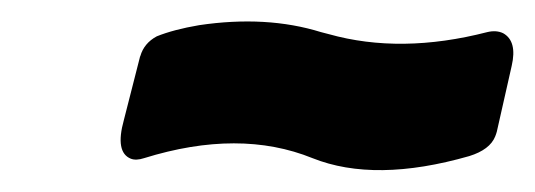

<svg xmlns="http://www.w3.org/2000/svg" viewBox="-20 -471 493 177"><path d="M94.2 -360.4Q94.2 -360.4 108.9 -418Q108.9 -418.5 109.4 -419.4Q112.8 -431.2 124.5 -437.5Q140.1 -443.8 163.6 -447.8Q225.6 -457 275.9 -441.4Q279.3 -440.4 283.2 -439.5Q349.6 -420.9 429.2 -441.4Q437.5 -443.4 443.8 -440.4Q457 -433.1 451.7 -410.2L438 -349.6Q437.5 -347.7 436.5 -345.2Q431.6 -333 412.6 -327.1Q325.7 -302.2 268.1 -325.2Q200.7 -352.5 112.8 -325.2Q105.5 -322.8 100.6 -324.7Q85.9 -330.6 94.2 -360.4Z"/></svg>

Font: Allan
Style: Bold
Weight: 500
Italic angle: -14.3°
Version: Version 1.002